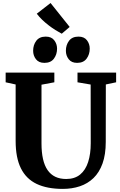

<svg xmlns="http://www.w3.org/2000/svg" viewBox="-20 -1212 778 1240"><path d="M385.5 8Q284.5 8 216.8 -24.2Q149 -56.5 115 -125Q81 -193.5 81 -301V-666.5L16.5 -680.5V-743H331V-680.5L248 -665V-286Q248 -228 257.8 -185Q267.5 -142 287.5 -113.2Q307.5 -84.5 337.5 -70.2Q367.5 -56 407.5 -56Q462.5 -56 497.5 -84.8Q532.5 -113.5 549.2 -165.5Q566 -217.5 566 -287L565.5 -666L480.5 -680.5V-743H730V-680.5L663.5 -666.5L663 -295.5Q663 -214 642.2 -156.2Q621.5 -98.5 584 -62.2Q546.5 -26 495.8 -9Q445 8 385.5 8ZM266.5 -806Q230.5 -806 212.2 -829.5Q194 -853 194 -884Q194 -921.5 214.2 -948.5Q234.5 -975.5 275 -975.5H276Q312 -975.5 330.2 -952Q348.5 -928.5 348.5 -898Q348.5 -860.5 328.2 -833.2Q308 -806 267.5 -806ZM477.5 -806Q442 -806 423.8 -829.5Q405.5 -853 405.5 -884Q405.5 -921.5 425.8 -948.5Q446 -975.5 486.5 -975.5H487.5Q523.5 -975.5 541.5 -952Q559.5 -928.5 559.5 -898Q559.5 -860.5 539.2 -833.2Q519 -806 478.5 -806ZM378.5 -994.5Q359.5 -1004.5 337.5 -1018.2Q315.5 -1032 293.8 -1048.8Q272 -1065.5 252.2 -1084.5Q232.5 -1103.5 217.5 -1123.5L306.5 -1192.5L430 -1038L379 -994.5Z"/></svg>

Font: Merriweather 28pt ExtraBold
Style: Regular
Weight: 800
Version: Version 2.100